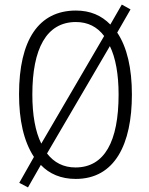

<svg xmlns="http://www.w3.org/2000/svg" viewBox="-20 -836 651 837"><path d="M555 -424C555 -538 534 -630 491 -694L549 -795L511 -816L461 -729C422 -769 373 -790 311 -790C148 -790 63 -661 63 -425C63 -314 83 -220 128 -152L64 -39L102 -19L158 -117C195 -78 246 -56 310 -56C481 -56 555 -208 555 -424ZM121 -424C121 -623 182 -740 311 -740C363 -740 404 -719 434 -679L160 -210C134 -262 121 -335 121 -424ZM497 -424C497 -220 436 -106 309 -106C257 -106 216 -127 185 -167L459 -635C484 -584 497 -512 497 -424Z"/></svg>

Font: Noto Sans Malayalam UI Condensed Light
Style: Regular
Weight: 300
Width: 3
Designer: Jelle Bosma - Monotype Design Team
Foundry: Monotype Imaging Inc.
Version: Version 2.104